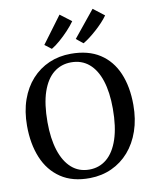

<svg xmlns="http://www.w3.org/2000/svg" viewBox="-105 -1075 931 1164"><g transform="rotate(-10 360.5 -493.0)"><path d="M354.5 11Q246.5 12.5 174.8 -35.8Q103 -84 67.5 -169.8Q32 -255.5 32 -367Q32 -455.5 57 -526.5Q82 -597.5 127.5 -647.8Q173 -698 234.5 -724.8Q296 -751.5 369 -751.5Q476 -751.5 547 -705.5Q618 -659.5 653.5 -576Q689 -492.5 689 -380.5Q689 -292.5 664.2 -220.8Q639.5 -149 594.5 -97.5Q549.5 -46 488.2 -18Q427 10 354.5 11ZM359 -40.5Q420.5 -40.5 466.2 -78.5Q512 -116.5 537.2 -192.2Q562.5 -268 562.5 -380Q562.5 -481 539.2 -552.5Q516 -624 471 -662Q426 -700 361.5 -700Q300 -700 254.2 -663.5Q208.5 -627 183.2 -553.2Q158 -479.5 158 -367Q158 -266.5 181.5 -193.2Q205 -120 249.8 -80.2Q294.5 -40.5 359 -40.5ZM456 -801 414.5 -834.5 546.5 -997 614.5 -944.5Q601 -925 581.5 -904.2Q562 -883.5 539.8 -863.5Q517.5 -843.5 496 -827.2Q474.5 -811 457 -801ZM261 -801 220.5 -832 343 -997 412 -944.5Q394 -919 367.8 -891Q341.5 -863 313.5 -838.8Q285.5 -814.5 262 -801Z"/></g></svg>

Font: Merriweather 28pt Medium
Style: Regular
Weight: 500
Version: Version 2.100